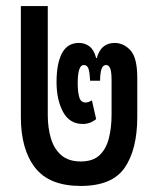

<svg xmlns="http://www.w3.org/2000/svg" viewBox="-20 -604 523 635"><path d="M247 11Q143 11 96 -49.5Q49 -110 49 -217V-584H138V-224Q138 -181 148.5 -146Q159 -111 183 -90.5Q207 -70 247 -70Q287 -70 309 -90.5Q331 -111 340 -146.5Q349 -182 349 -225V-338Q349 -366 344.5 -377.5Q340 -389 331 -389Q320 -389 315.5 -375Q311 -361 311 -337H278Q277 -362 273 -375.5Q269 -389 257 -389Q237 -389 237 -328Q237 -301 242 -283Q247 -265 263 -265Q272 -265 284 -272L298 -210Q278 -194 254 -194Q210 -194 188.5 -234Q167 -274 167 -333Q167 -394 185 -428Q203 -462 241 -462Q261 -462 276 -450.5Q291 -439 298 -412H300Q308 -439 323 -450.5Q338 -462 359 -462Q389 -462 411.5 -437.5Q434 -413 434 -347V-218Q434 -110 392.5 -49.5Q351 11 247 11Z"/></svg>

Font: Noto Sans Thai ExtCond Med
Style: Regular
Weight: 500
Width: 2
Designer: Monotype Design Team
Foundry: Monotype Imaging Inc.
Version: Version 2.002; ttfautohint (v1.8.4.7-5d5b)